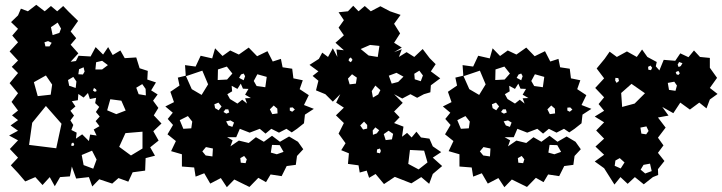

<svg xmlns="http://www.w3.org/2000/svg" viewBox="-20 -747 3006 799"><path d="M393 -1 364 29 350 -10 297 -4 279 -54 271 -13 230 -10 208 28 187 -10 157 23 127 -10 85 8 55 -27 25 -59 55 -91 21 -127 55 -163 18 -183 55 -203 24 -225 55 -247 30 -267 55 -287 28 -323 55 -359 20 -401 55 -443 29 -469 55 -495 20 -533 55 -571 31 -599 55 -627 26 -655 55 -683 67 -711 96 -700 131 -727 166 -700 192 -722 218 -700 243 -722 266 -698 305 -660 274 -616 297 -588 274 -561 306 -525 274 -490 296 -493 307 -515 357 -512 378 -551 409 -520 430 -551 449 -518 481 -537 499 -505 547 -508 561 -463 595 -452 593 -416 629 -404 609 -371 636 -354 617 -328 639 -298 620 -267 652 -233 618 -201 640 -162 605 -134 625 -99 586 -89 584 -37 532 -30 514 9 473 -6 447 17ZM234 -628 220 -653 192 -634 199 -601 227 -610ZM180 -576 165 -571 169 -554H186L195 -569ZM429 -476 405 -494 380 -488 377 -458H405ZM328 -467 309 -459 306 -438 325 -437 332 -449ZM197 -395 171 -433 121 -405 137 -347 191 -353ZM298 -408 285 -427 263 -414 268 -390 295 -381ZM572 -397 547 -382 557 -355 587 -350 586 -377ZM380 -375 371 -381 367 -370 375 -365 382 -368ZM350 -160 355 -187 382 -183 370 -208 394 -222 378 -243 395 -262 379 -281 393 -302 376 -318 380 -340 354 -335 346 -360 328 -341 306 -356 304 -330 279 -326 294 -304 273 -286 288 -266 273 -246 285 -227 277 -206 299 -195 296 -170 322 -188ZM485 -328 439 -334 426 -288 464 -272 503 -287ZM171 -306 114 -236 101 -144 214 -130 236 -232ZM573 -199 502 -193 476 -136 525 -100 573 -129ZM289 -147 284 -154 277 -149V-140H286ZM382 -83 363 -120 320 -102 328 -60 368 -45Z M955 0 924 32 899 -6 855 17 830 -26 794 -12 788 -50 737 -54V-105L692 -118L712 -160L677 -188L700 -227L678 -252L699 -278L668 -304L704 -322L689 -365L727 -391L720 -424L753 -432L750 -476L794 -470L815 -515L863 -504L875 -546L906 -514L938 -537L974 -520L1015 -549L1050 -513L1093 -534L1115 -491L1149 -502L1156 -467L1196 -461L1201 -421L1240 -413L1227 -376L1265 -351L1245 -310L1286 -294L1249 -270L1245 -234L1216 -211L1194 -196L1172 -211L1141 -195L1109 -211L1085 -191L1061 -211L1019 -195L978 -211L963 -176H925L948 -163L939 -138L974 -162L1015 -152L1045 -176L1078 -157L1112 -182L1145 -157L1183 -179L1220 -157L1242 -126L1216 -98L1211 -61L1173 -56L1152 -14L1106 -21L1087 11L1055 -7L1018 31ZM947 -441 924 -470 887 -458 886 -414 925 -416ZM846 -396 822 -453 754 -430 778 -376 819 -352ZM994 -441 983 -437 975 -423 994 -413 1000 -430ZM1090 -427 1051 -438 1036 -410 1048 -389 1084 -384ZM968 -316 988 -332 1008 -316 1000 -338 1024 -339 1000 -353 1014 -377 991 -378 982 -399 968 -377 944 -390 946 -367 926 -355 937 -335ZM889 -320 872 -313 875 -297 890 -288 902 -304ZM1134 -295 1119 -308 1103 -292 1113 -272 1135 -275ZM1198 -300 1186 -299V-287L1196 -282L1207 -291ZM930 -292H918L910 -281L922 -274L934 -279ZM762 -264 728 -247 743 -211 776 -213 780 -241ZM939 -246 921 -242 930 -225 947 -219 954 -237ZM1144 -143 1112 -144 1107 -112 1132 -105 1160 -115ZM866 -129 837 -135 822 -117 836 -100 864 -96ZM996 -98 980 -89 982 -70 1002 -68 1007 -84Z M1623 -11 1578 19 1543 -23 1516 -7 1506 -37 1477 -29 1472 -59 1428 -65 1432 -109 1400 -122 1418 -151 1389 -191 1411 -235 1378 -267 1411 -299 1379 -320 1396 -355 1365 -324 1334 -355 1295 -371 1305 -411 1281 -431 1305 -450 1268 -477 1307 -502 1321 -528 1345 -510 1365 -546 1384 -510 1380 -541 1411 -538 1376 -569 1411 -600 1389 -632 1411 -663 1389 -696 1428 -700 1450 -723 1472 -700 1498 -722 1523 -700 1563 -721 1603 -700 1647 -685 1620 -648 1645 -608 1620 -569 1652 -549 1620 -530 1652 -542 1640 -510 1672 -530 1704 -510 1739 -543 1768 -505 1793 -480 1773 -450 1812 -421 1773 -392 1771 -363 1744 -355 1716 -340 1688 -355 1654 -337 1620 -355 1656 -319 1620 -283 1643 -259 1620 -235 1659 -220 1653 -178 1674 -194 1693 -175 1713 -199 1732 -175 1767 -170 1781 -138 1816 -114 1781 -91 1820 -56 1781 -23 1766 18 1733 -10 1692 16ZM1559 -556 1520 -560 1481 -543 1514 -516 1552 -510ZM1447 -498 1440 -508 1432 -502 1431 -494 1440 -488ZM1740 -433 1725 -453 1704 -440 1706 -417 1731 -409ZM1630 -444 1598 -432 1610 -399 1637 -406 1659 -428ZM1465 -424 1445 -438 1428 -420 1435 -396 1461 -399ZM1563 -372 1542 -391 1527 -368 1532 -341 1554 -354ZM1508 -227 1495 -241 1479 -225 1491 -208 1508 -212ZM1558 -205 1542 -217 1531 -204 1532 -186 1548 -192ZM1616 -190 1597 -203 1577 -189 1585 -164 1611 -167ZM1565 -119 1561 -129 1549 -125 1548 -112 1561 -109ZM1745 -120 1686 -123 1679 -65 1722 -42 1759 -71Z M2110 0 2079 32 2054 -6 2010 17 1985 -26 1949 -12 1943 -50 1892 -54V-105L1847 -118L1867 -160L1832 -188L1855 -227L1833 -252L1854 -278L1823 -304L1859 -322L1844 -365L1882 -391L1875 -424L1908 -432L1905 -476L1949 -470L1970 -515L2018 -504L2030 -546L2061 -514L2093 -537L2129 -520L2170 -549L2205 -513L2248 -534L2270 -491L2304 -502L2311 -467L2351 -461L2356 -421L2395 -413L2382 -376L2420 -351L2400 -310L2441 -294L2404 -270L2400 -234L2371 -211L2349 -196L2327 -211L2296 -195L2264 -211L2240 -191L2216 -211L2174 -195L2133 -211L2118 -176H2080L2103 -163L2094 -138L2129 -162L2170 -152L2200 -176L2233 -157L2267 -182L2300 -157L2338 -179L2375 -157L2397 -126L2371 -98L2366 -61L2328 -56L2307 -14L2261 -21L2242 11L2210 -7L2173 31ZM2102 -441 2079 -470 2042 -458 2041 -414 2080 -416ZM2001 -396 1977 -453 1909 -430 1933 -376 1974 -352ZM2149 -441 2138 -437 2130 -423 2149 -413 2155 -430ZM2245 -427 2206 -438 2191 -410 2203 -389 2239 -384ZM2123 -316 2143 -332 2163 -316 2155 -338 2179 -339 2155 -353 2169 -377 2146 -378 2137 -399 2123 -377 2099 -390 2101 -367 2081 -355 2092 -335ZM2044 -320 2027 -313 2030 -297 2045 -288 2057 -304ZM2289 -295 2274 -308 2258 -292 2268 -272 2290 -275ZM2353 -300 2341 -299V-287L2351 -282L2362 -291ZM2085 -292H2073L2065 -281L2077 -274L2089 -279ZM1917 -264 1883 -247 1898 -211 1931 -213 1935 -241ZM2094 -246 2076 -242 2085 -225 2102 -219 2109 -237ZM2299 -143 2267 -144 2262 -112 2287 -105 2315 -115ZM2021 -129 1992 -135 1977 -117 1991 -100 2019 -96ZM2151 -98 2135 -89 2137 -70 2157 -68 2162 -84Z M2494 -47 2455 -75 2494 -103 2458 -137 2494 -170 2461 -204 2494 -238 2455 -262 2494 -286 2471 -314 2494 -342 2457 -381 2494 -421 2463 -462 2496 -502 2517 -532 2547 -510 2589 -533 2630 -510 2652 -541 2674 -510 2713 -489 2709 -471 2724 -454 2742 -498 2790 -494 2811 -525 2845 -509 2868 -537 2893 -510 2934 -506V-465L2964 -423L2934 -381L2966 -356L2934 -333L2920 -296L2890 -320L2851 -291L2811 -320L2782 -276L2736 -302L2762 -266L2718 -258L2750 -216L2718 -174L2741 -142L2718 -111L2745 -77L2718 -43L2719 -19L2697 -10L2659 20L2622 -10L2592 18L2562 -10L2537 21ZM2820 -484 2806 -489 2800 -478 2804 -468 2813 -472ZM2694 -465 2687 -474 2677 -469 2678 -457 2689 -455ZM2809 -442 2803 -452 2792 -447 2795 -438 2803 -435ZM2553 -422 2541 -423 2540 -412 2546 -402 2556 -410ZM2797 -391 2786 -407 2759 -402 2764 -373 2791 -369ZM2608 -398 2565 -360 2569 -302 2621 -316 2664 -359ZM2679 -202 2670 -221 2645 -216 2649 -191 2669 -188ZM2579 -71 2559 -89 2541 -79 2538 -57 2563 -46ZM2685 -66 2658 -61 2646 -41 2665 -25 2692 -35Z"/></svg>

Font: Rubik Gemstones
Style: Regular
Weight: 400
Designer: Hubert and Fischer, NaN
Foundry: Hubert and Fischer, NaN
Version: Version 2.200